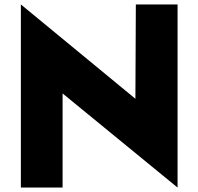

<svg xmlns="http://www.w3.org/2000/svg" viewBox="-20 -845 894 865"><path d="M74 0V-825L590 -400L592 -825H780V0L262 -424V0Z"/></svg>

Font: Sztylet
Style: Bd
Weight: 700
Foundry: Cannot Into Space Fonts, PlusOne Fonts
Version: Version 0.12